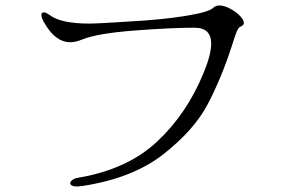

<svg xmlns="http://www.w3.org/2000/svg" viewBox="-20 -709 1040 700"><path d="M262 -29Q249 -29 242.5 -32.5Q236 -36 236 -41Q236 -47 244 -53Q252 -59 265 -61Q444 -91 553 -193Q662 -295 723 -445Q750 -511 750 -550Q750 -608 689 -608Q604 -608 468 -597.5Q332 -587 277 -564Q255 -555 236 -555Q184 -555 145 -620Q131 -642 131 -654Q131 -664 140 -664Q147 -664 160 -655Q200 -623 307 -623Q330 -623 410 -628L457 -631Q570 -637 656.5 -651Q743 -665 758 -681Q766 -689 780 -689Q797 -689 818 -678Q839 -667 854 -652Q869 -637 869 -625Q869 -617 857 -612Q849 -609 842.5 -592.5Q836 -576 824 -538Q787 -424 737.5 -329.5Q688 -235 576 -147Q464 -59 281 -31Q267 -29 262 -29Z"/></svg>

Font: Hina Mincho
Style: Regular
Weight: 400
Designer: satsuyako
Foundry: satsuyako
Version: Version 1.100